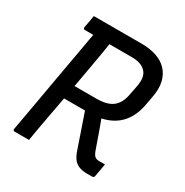

<svg xmlns="http://www.w3.org/2000/svg" viewBox="-162 -830 925 962"><g transform="rotate(30 300.0 -349.5)"><path d="M383 -311Q401 -263 418 -215.5Q435 -168 452 -119Q460 -98 469 -91Q478 -84 494 -84Q500 -84 504.5 -84Q509 -84 513 -84H527Q524 -64 520.5 -46.5Q517 -29 514 -10Q514 -5 510 -2Q506 1 501 1Q496 1 489 1Q482 1 475 1Q447 1 427.5 -6Q408 -13 395 -29Q382 -45 373 -71Q354 -126 335.5 -180.5Q317 -235 298 -289ZM107 -700Q176 -700 245 -700Q314 -700 383 -700Q431 -700 469 -687.5Q507 -675 531.5 -649Q556 -623 565 -585Q574 -547 564 -496L555 -447Q547 -402 528.5 -368.5Q510 -335 481 -312.5Q452 -290 413.5 -279Q375 -268 327 -268Q287 -268 249 -268Q211 -268 173 -268L161 -262L177 -348Q214 -348 251.5 -348Q289 -348 326 -348Q366 -348 393.5 -358.5Q421 -369 437.5 -392.5Q454 -416 460 -452L470 -503Q476 -534 472 -556Q468 -578 453 -592Q441 -604 421.5 -610.5Q402 -617 373 -617Q328 -617 283 -617Q238 -617 193.5 -617Q149 -617 103 -617Q98 -617 96 -620Q94 -623 94 -628Q98 -646 101 -664Q104 -682 107 -700ZM136 0Q114 0 94.5 0Q75 0 53 0Q48 0 45.5 -3Q43 -6 44 -11Q59 -93 73 -173Q87 -253 101 -332.5Q115 -412 129.5 -492Q144 -572 158 -653H261L248 -635Q242 -594 235 -553.5Q228 -513 221 -473Q210 -411 199 -349.5Q188 -288 176.5 -226Q165 -164 153 -99Q148 -73 144 -48Q140 -23 136 0Z"/></g></svg>

Font: Rec Mono Linear
Style: Italic
Weight: 400
Italic angle: -10°
Monospace: yes
Version: Version 1.085; ttfautohint (v1.8.4.7-5d5b)